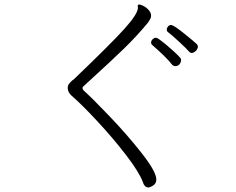

<svg xmlns="http://www.w3.org/2000/svg" viewBox="-20 -772 1040 845"><path d="M824 -539Q817 -539 812 -545Q801 -558 768.5 -588Q736 -618 719 -631Q714 -635 714 -642Q714 -649 719.5 -655.5Q725 -662 733 -662Q744 -662 790.5 -624.5Q837 -587 847 -577Q851 -571 851 -567Q851 -559 843 -549Q833 -539 824 -539ZM307 -425Q468 -579 527.5 -645Q587 -711 587 -738L586 -747Q586 -750 590 -752Q590 -752 592 -752Q600 -752 613 -745Q626 -738 635.5 -726.5Q645 -715 645 -703Q645 -695 641.5 -689Q638 -683 631 -672Q582 -613 526 -558.5Q470 -504 383 -425Q382 -424 345 -390L343 -386Q343 -379 348 -374Q383 -343 461.5 -261Q540 -179 604 -97.5Q668 -16 668 18Q668 35 654.5 44Q641 53 632 53Q624 53 617.5 46Q611 39 609 30Q593 -14 534.5 -90Q476 -166 406 -241Q336 -316 296 -350Q278 -366 278 -385Q278 -396 284.5 -404Q291 -412 297.5 -417.5Q304 -423 307 -425ZM667 -606Q674 -606 711.5 -575Q749 -544 773 -518Q777 -514 777 -507Q777 -498 769 -488Q762 -481 752 -481Q742 -481 736 -489Q713 -519 650 -574Q645 -578 645 -585Q645 -593 652 -599.5Q659 -606 667 -606Z"/></svg>

Font: JyunsaiKaai Light
Style: Regular
Weight: 300
Designer: Fontworks Inc.
Version: Version 0.030;April 7, 2024;FontCreator 14.0.0.2901 64-bit